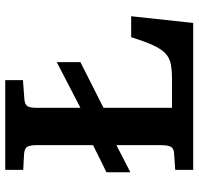

<svg xmlns="http://www.w3.org/2000/svg" viewBox="-32 -708 740 715"><g transform="rotate(-90 337.5 -350.0)"><path d="M557 -231H635L610 0H63V-67L121 -71Q139 -71 147 -80.5Q155 -90 155 -122V-286L54 -234V-323L155 -373V-583Q155 -608 148.5 -618.5Q142 -629 119 -630L63 -633V-700H397V-634L330 -629Q308 -628 301 -618.5Q294 -609 294 -583V-420L464 -508V-420L294 -334V-79H401Q434 -79 457 -83.5Q480 -88 496.5 -103.5Q513 -119 527 -149.5Q541 -180 557 -231Z"/></g></svg>

Font: Literata 7pt SemiBold
Style: Regular
Weight: 600
Designer: Latin by Veronika Burian and Jose Scaglione. Greek by Irene Vlachou. Cyrillic by Vera Evstafieva.
Foundry: TypeTogether
Version: Version 3.002